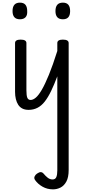

<svg xmlns="http://www.w3.org/2000/svg" viewBox="-20 -815 645 1454"><path d="M381 619Q338 619 302.5 599Q267 579 246 549Q236 535 242 521.5Q248 508 260 500Q277 488 289 488.5Q301 489 311 501Q325 518 341.5 531Q358 544 378 544Q399 544 406.5 526Q414 508 414 476V-237Q390 -173 367 -125.5Q344 -78 319 -46Q294 -14 263.5 1.5Q233 17 197 17Q169 17 149.5 7Q130 -3 118 -21.5Q106 -40 100 -65Q94 -90 94 -119V-489Q94 -502 104.5 -508.5Q115 -515 136 -515Q158 -515 169 -508.5Q180 -502 180 -489V-131Q180 -91 187 -74.5Q194 -58 212 -58Q230 -58 251 -75.5Q272 -93 296.5 -135Q321 -177 350.5 -249Q380 -321 414 -429V-489Q414 -502 424.5 -508.5Q435 -515 456 -515Q478 -515 489 -508.5Q500 -502 500 -489V472Q500 528 482.5 560Q465 592 438 605.5Q411 619 381 619ZM131 -669Q103 -669 89 -684.5Q75 -700 75 -731Q75 -763 89 -779Q103 -795 131 -795Q159 -795 172.5 -779Q186 -763 186 -731Q188 -700 173.5 -684.5Q159 -669 131 -669ZM456 -669Q428 -669 414 -684.5Q400 -700 400 -731Q400 -763 414 -779Q428 -795 456 -795Q484 -795 497.5 -779Q511 -763 511 -731Q511 -700 497.5 -684.5Q484 -669 456 -669Z"/></svg>

Font: Playwrite FR Moderne
Style: Regular
Weight: 400
Designer: Veronika Burian, José Scaglione
Foundry: TypeTogether
Version: Version 1.002